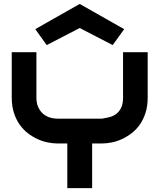

<svg xmlns="http://www.w3.org/2000/svg" viewBox="-20 -969 821 989"><path d="M740.7 -465.8Q740.7 -422.4 729.7 -388.2Q718.8 -354 700.7 -327.9Q682.6 -301.8 658.4 -283.2Q634.3 -264.6 608.4 -252.7Q582.5 -240.7 555.9 -235.4Q529.3 -230 505.9 -230H454.6V0H326.7V-230H275.9Q252.4 -230 225.8 -235.4Q199.2 -240.7 173.1 -252.7Q147 -264.6 123 -283.2Q99.1 -301.8 80.8 -327.9Q62.5 -354 51.5 -388.4Q40.5 -422.9 40.5 -465.8V-700.2H167.5V-465.8Q167.5 -440.9 175.3 -421.1Q183.1 -401.4 197.3 -387.2Q211.4 -373 231.7 -365.5Q252 -357.9 276.9 -357.9H505.9Q523.9 -360.8 543 -365.5Q562 -370.1 577.6 -381.3Q593.3 -392.6 603.5 -412.6Q613.8 -432.6 613.8 -465.8V-700.2H740.7ZM560.5 -736.8 390.6 -824.7 220.7 -736.8 161.6 -818.8 390.6 -948.7 619.6 -818.8Z"/></svg>

Font: Audiowide
Style: Regular
Weight: 400
Version: Version 1.003